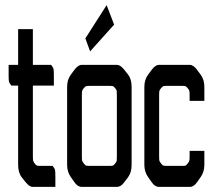

<svg xmlns="http://www.w3.org/2000/svg" viewBox="-20 -730 831 750"><path d="M108.4 -616.2V-476.6H179.7Q187.5 -466.8 189 -461.4Q190.4 -456.1 190.4 -433.6V-395.5H108.4V-121.1Q108.4 -106.4 109.4 -102.5Q110.4 -98.6 115.2 -91.8Q120.1 -85 123 -84Q125 -82 136.7 -82H185.5Q193.4 -72.3 194.8 -66.9Q196.3 -61.5 196.3 -39.1V0H107.4Q94.7 0 79.1 -19.5L64.5 -38.1Q50.8 -55.7 50.8 -86.9V-395.5H24.4Q16.6 -405.3 15.1 -410.6Q13.7 -416 13.7 -437.5V-476.6H50.8V-616.2Z M332 -529.3 313.5 -580.1 396.5 -710 425.8 -633.8ZM298.8 -476.6H437.5Q450.2 -476.6 465.8 -457L480.5 -438.5Q494.1 -420.9 494.1 -390.6V-85.9Q494.1 -56.6 480.5 -38.1L465.8 -18.6Q452.1 0 437.5 0H298.8Q283.2 0 270.5 -18.6L256.8 -38.1Q242.2 -58.6 242.2 -85.9V-390.6Q242.2 -418.9 256.8 -438.5L270.5 -457Q285.2 -476.6 298.8 -476.6ZM436.5 -121.1V-355.5Q436.5 -370.1 436 -374.5Q435.5 -378.9 430.2 -385.3Q424.8 -391.6 421.9 -393.1Q418.9 -394.5 408.2 -394.5H329.1Q318.4 -394.5 315.4 -393.1Q312.5 -391.6 307.1 -385.3Q301.8 -378.9 300.8 -374.5Q299.8 -370.1 299.8 -355.5V-121.1Q299.8 -106.4 300.8 -102.5Q301.8 -98.6 307.1 -91.8Q312.5 -85 315.4 -83.5Q318.4 -82 329.1 -82H408.2Q418.9 -82 421.9 -83.5Q424.8 -85 430.2 -91.8Q435.5 -98.6 436 -102.5Q436.5 -106.4 436.5 -121.1Z M778.3 -335.9H720.7V-355.5Q720.7 -370.1 719.7 -374.5Q718.8 -378.9 713.4 -385.3Q708 -391.6 705.1 -393.1Q702.1 -394.5 692.4 -394.5H630.9Q620.1 -394.5 617.2 -393.1Q614.3 -391.6 608.9 -385.3Q603.5 -378.9 602.5 -374.5Q601.6 -370.1 601.6 -355.5V-121.1Q601.6 -106.4 602.5 -102.5Q603.5 -98.6 608.9 -91.8Q614.3 -85 617.2 -83.5Q620.1 -82 630.9 -82H692.4Q703.1 -82 705.6 -83.5Q708 -85 713.4 -91.8Q718.8 -98.6 719.7 -103Q720.7 -107.4 720.7 -121.1V-140.6H778.3V-85.9Q778.3 -58.6 763.7 -38.1L750 -18.6Q737.3 0 721.7 0H600.6Q585 0 572.3 -18.6L558.6 -38.1Q543.9 -58.6 543.9 -85.9V-390.6Q543.9 -418.9 558.6 -438.5L572.3 -457Q586.9 -476.6 600.6 -476.6H721.7Q735.4 -476.6 750 -457L763.7 -438.5Q778.3 -418.9 778.3 -390.6Z"/></svg>

Font: Vancouver Drive
Style: Regular
Weight: 400
Designer: Valery Zaveryaev
Foundry: Cyreal (www.cyreal.org)
Version: Version 1.06